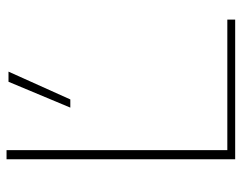

<svg xmlns="http://www.w3.org/2000/svg" viewBox="-96 -643 739 587"><g transform="rotate(-90 273.5 -349.5)"><path d="M80 -699H108V-24H507V0H80ZM317 -693H348L263 -504H238Z"/></g></svg>

Font: Prompt Thin
Style: Regular
Weight: 250
Designer: Katatrad Team
Foundry: CadsonDemak
Version: Version 1.001